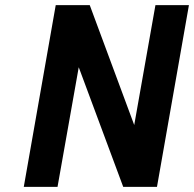

<svg xmlns="http://www.w3.org/2000/svg" viewBox="-20 -731 759 751"><path d="M594 0 719 -711H588L505 -242L331 -711H198L73 0H205L288 -468L462 0Z"/></svg>

Font: Asimov
Style: NarIt
Weight: 500
Designer: Google
Version: Version 2.000980; 2014